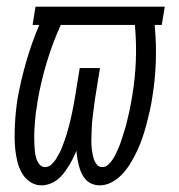

<svg xmlns="http://www.w3.org/2000/svg" viewBox="-20 -550 540 578"><path d="M105 8Q86 8 70.5 -2.5Q55 -13 46 -29Q37 -45 32.5 -63Q28 -81 26 -99.5Q24 -118 24 -137.5Q24 -157 25 -176.5Q26 -196 28 -215.5Q30 -235 33 -254Q43 -309 59 -364.5Q75 -420 97 -472L98 -475H78L87 -530H476L467 -475H446V-470Q451 -416 449 -362Q447 -308 438 -254Q435 -234 430.5 -214.5Q426 -195 421 -176Q416 -157 409.5 -137.5Q403 -118 394.5 -99.5Q386 -81 375.5 -63Q365 -45 351 -29Q337 -13 318.5 -2.5Q300 8 280 8Q268 8 257 3.5Q246 -1 238.5 -9Q231 -17 226 -27.5Q221 -38 218 -49.5Q215 -61 213 -72.5Q211 -84 210 -96Q205 -84 199 -72Q193 -60 186 -49Q179 -38 171 -27.5Q163 -17 152.5 -9Q142 -1 129.5 3.5Q117 8 105 8ZM288 -47Q298 -47 306 -54.5Q314 -62 319.5 -70.5Q325 -79 329.5 -88.5Q334 -98 338 -107.5Q342 -117 345 -126.5Q348 -136 351 -145.5Q354 -155 357 -164.5Q360 -174 362 -183.5Q364 -193 366.5 -202.5Q369 -212 371 -222Q373 -232 374.5 -241.5Q376 -251 378 -261Q387 -315 389 -368Q391 -421 386 -475H163Q138 -420 120.5 -361.5Q103 -303 93 -245Q92 -234 90 -223.5Q88 -213 87 -202Q86 -191 85 -180Q84 -169 83.5 -158Q83 -147 83 -136.5Q83 -126 83.5 -115.5Q84 -105 85 -94.5Q86 -84 89 -74Q92 -64 98.5 -55.5Q105 -47 116 -47Q126 -47 134.5 -54.5Q143 -62 148.5 -71Q154 -80 159 -89.5Q164 -99 167.5 -108.5Q171 -118 174.5 -127.5Q178 -137 181 -147Q184 -157 186.5 -166.5Q189 -176 191.5 -186Q194 -196 196 -206Q198 -216 200 -225.5Q202 -235 203.5 -245Q205 -255 207 -265L220 -345H281L268 -265Q266 -253 264.5 -241.5Q263 -230 261.5 -218Q260 -206 258.5 -194Q257 -182 256.5 -170.5Q256 -159 255.5 -147Q255 -135 255 -123.5Q255 -112 256.5 -100.5Q258 -89 260.5 -78Q263 -67 269.5 -57Q276 -47 288 -47Z"/></svg>

Font: Iosevka Curly Slab LtObl
Style: Regular
Weight: 300
Italic angle: -9°
Monospace: yes
Designer: Belleve Invis
Foundry: Belleve Invis
Version: Version 11.0.0; ttfautohint (v1.8.3)